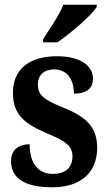

<svg xmlns="http://www.w3.org/2000/svg" viewBox="-20 -786 460 816"><path d="M163 -619V-606H224C281 -645 369 -721 391 -756V-766H249C232 -721 190 -662 163 -619ZM202 10C326 10 393 -55 393 -158C393 -252 339 -292 246 -330C167 -362 141 -381 141 -427C141 -467 167 -491 210 -491C260 -491 294 -455 294 -388C349 -388 375 -411 375 -453C375 -501 329 -547 222 -547C110 -547 35 -496 35 -392C35 -299 83 -260 185 -217C258 -186 288 -166 288 -122C288 -78 263 -47 205 -47C142 -47 106 -92 106 -173C65 -173 27 -154 27 -101C27 -34 77 10 202 10Z"/></svg>

Font: Noto Serif Ethiopic Condensed
Style: Bold
Weight: 700
Width: 3
Designer: Monotype Design Team
Foundry: Monotype Imaging Inc.
Version: Version 2.102